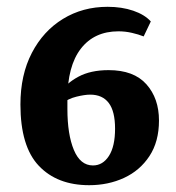

<svg xmlns="http://www.w3.org/2000/svg" viewBox="-20 -534 516 564"><path d="M242 10Q148 10 94 -47Q40 -104 40 -227Q40 -314 73.5 -378.5Q107 -443 165 -478.5Q223 -514 296 -514Q338 -514 371.5 -502.5Q405 -491 423 -471L402 -427Q387 -433 367.5 -437.5Q348 -442 328 -442Q257 -442 217.5 -391Q178 -340 178 -242V-214Q178 -139 197 -93.5Q216 -48 253 -48Q282 -48 300 -76Q318 -104 318 -156Q318 -207 299.5 -231.5Q281 -256 245 -256Q229 -256 204.5 -250Q180 -244 163 -230L159 -263Q174 -289 210 -308.5Q246 -328 299 -328Q373 -328 410 -286.5Q447 -245 447 -180Q447 -118 419 -75.5Q391 -33 344.5 -11.5Q298 10 242 10Z"/></svg>

Font: Rasa
Style: Regular
Weight: 400
Designer: Anna Giedrys (Yrsa+Rasa design), David Brezina (Yrsa art-direction, Rasa art-direction, design)
Foundry: Rosetta Type Foundry
Version: Version 2.004